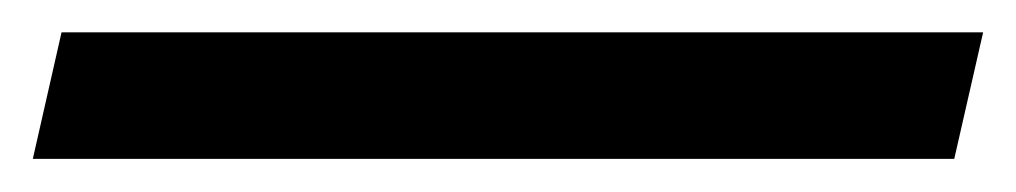

<svg xmlns="http://www.w3.org/2000/svg" viewBox="-60 77 619 117"><path d="M-22.5 96.7H539.1L521.5 173.8H-40Z"/></svg>

Font: Caudex
Style: Bold
Weight: 700
Italic angle: -13°
Version: Version 1.04